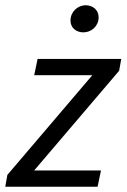

<svg xmlns="http://www.w3.org/2000/svg" viewBox="-30 -710 481 730"><path d="M238 -632C238 -603 261 -587 287 -587C318 -587 345 -611 345 -644C345 -673 322 -690 296 -690C265 -690 238 -665 238 -632ZM-2 -45 -10 0H341L354 -62H100L423 -441L431 -486H113L100 -424H321Z"/></svg>

Font: Cambridge Sans Italic
Style: Regular
Weight: 400
Italic angle: -11°
Version: Version 2.000;PS 002.000;hotconv 1.0.88;makeotf.lib2.5.64775